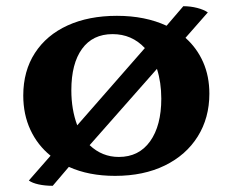

<svg xmlns="http://www.w3.org/2000/svg" viewBox="-20 -558 750 619"><path d="M655 -256Q655 -178 617.5 -118Q580 -58 511.5 -24.5Q443 9 351 9Q266 9 202 -20L150 41Q125 41 104.5 36.5Q84 32 73 24L143 -56Q101 -90 78 -139.5Q55 -189 55 -250Q55 -329 92.5 -387Q130 -445 198 -476Q266 -507 357 -507Q448 -507 517 -475L571 -538Q594 -538 615.5 -532.5Q637 -527 650 -518L578 -436Q615 -403 635 -357.5Q655 -312 655 -256ZM210 -267Q210 -205 229 -154L447 -403Q405 -448 343 -448Q279 -448 244.5 -400.5Q210 -353 210 -267ZM500 -240Q500 -292 486 -336L269 -90Q309 -52 363 -52Q428 -52 464 -102.5Q500 -153 500 -240Z"/></svg>

Font: Vollkorn SC
Style: Bold
Weight: 700
Designer: Friedrich Althausen
Foundry: Friedrich Althausen
Version: Version 4.015